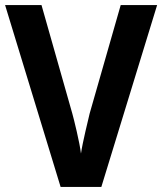

<svg xmlns="http://www.w3.org/2000/svg" viewBox="-20 -827 637 754"><path d="M597 -807H454L332 -381C327 -359 304 -267 298 -224C293 -267 270 -360 264 -381L143 -807H0L218 -93H378Z"/></svg>

Font: Noto Sans Kannada UI SemiCondensed
Style: Bold
Weight: 700
Width: 4
Designer: Jelle Bosma - Monotype Design Team
Foundry: Monotype Imaging Inc.
Version: Version 2.005